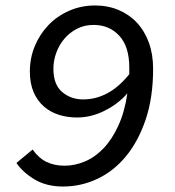

<svg xmlns="http://www.w3.org/2000/svg" viewBox="-20 -669 640 701"><path d="M284 -306Q329 -306 371 -328Q413 -350 452 -398V-423Q452 -499 415.5 -538.5Q379 -578 322 -578Q288 -578 261 -564Q234 -550 215 -527.5Q196 -505 185.5 -476.5Q175 -448 175 -418Q175 -360 207 -333Q239 -306 284 -306ZM210 12Q150 12 107 -13.5Q64 -39 40 -74L99 -123Q122 -91 150.5 -77.5Q179 -64 216 -64Q253 -64 290 -79.5Q327 -95 358 -127.5Q389 -160 412 -210Q435 -260 445 -328Q412 -290 362.5 -265Q313 -240 261 -240Q227 -240 196 -249.5Q165 -259 141 -279.5Q117 -300 103 -332Q89 -364 89 -408Q89 -457 107 -500.5Q125 -544 156.5 -577Q188 -610 232 -629.5Q276 -649 327 -649Q374 -649 413 -632.5Q452 -616 480 -586Q508 -556 523.5 -513.5Q539 -471 539 -418Q539 -313 512 -233Q485 -153 440 -98.5Q395 -44 335.5 -16Q276 12 210 12Z"/></svg>

Font: Source Code Pro Medium
Style: Italic
Weight: 500
Italic angle: -11°
Monospace: yes
Designer: Paul D. Hunt, Teo Tuominen
Foundry: Adobe Systems Incorporated
Version: Version 1.050;PS 1.000;hotconv 16.6.51;makeotf.lib2.5.65220